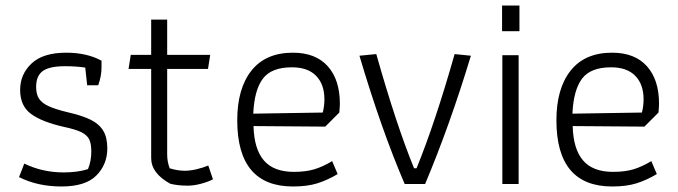

<svg xmlns="http://www.w3.org/2000/svg" viewBox="-20 -667 2457 696"><path d="M49 -25 68 -74Q134 -42 210 -42Q262 -42 299 -54Q311 -83 311 -118Q311 -147 303 -162.5Q295 -178 274.5 -188Q254 -198 212 -207Q132 -225 92.5 -254Q53 -283 53 -341Q53 -398 94.5 -437Q136 -476 220 -476Q295 -476 348 -447V-422Q348 -391 336 -358H296L289 -422Q256 -427 216 -427Q159 -427 135 -409.5Q111 -392 111 -352Q111 -326 121 -310Q131 -294 155.5 -282.5Q180 -271 226 -260Q278 -248 308.5 -233Q339 -218 354 -193.5Q369 -169 369 -129Q369 -71 329.5 -31Q290 9 203 9Q116 9 49 -25Z M597 -1Q528 -39 528 -94V-417H446L454 -468H528V-596H586V-468H742L734 -417H586V-107Q586 -81 595 -57Q623 -48 651 -48Q669 -48 692.5 -53.5Q716 -59 735 -67L752 -17Q735 -8 709 -1Q683 6 661 6Q624 6 597 -1Z M840 -231Q840 -346 891.5 -411Q943 -476 1042 -476Q1124 -476 1168 -427Q1212 -378 1212 -291Q1212 -281 1210 -259L1159 -208L899 -210Q901 -127 936.5 -85.5Q972 -44 1045 -44Q1089 -44 1120 -53.5Q1151 -63 1184 -83L1204 -36Q1167 -14 1130.5 -2.5Q1094 9 1042 9Q840 9 840 -231ZM1150 -259Q1156 -283 1156 -307Q1156 -361 1126 -392Q1096 -423 1038 -423Q964 -423 933 -382Q902 -341 898 -255Z M1283 -465 1344 -471Q1417 -213 1481 -57H1490Q1557 -221 1628 -471L1687 -465Q1610 -211 1521 0H1447Q1362 -198 1283 -465Z M1800 -647H1863V-554H1800ZM1801 -467H1860V0H1801Z M1997 -231Q1997 -346 2048.5 -411Q2100 -476 2199 -476Q2281 -476 2325 -427Q2369 -378 2369 -291Q2369 -281 2367 -259L2316 -208L2056 -210Q2058 -127 2093.5 -85.5Q2129 -44 2202 -44Q2246 -44 2277 -53.5Q2308 -63 2341 -83L2361 -36Q2324 -14 2287.5 -2.5Q2251 9 2199 9Q1997 9 1997 -231ZM2307 -259Q2313 -283 2313 -307Q2313 -361 2283 -392Q2253 -423 2195 -423Q2121 -423 2090 -382Q2059 -341 2055 -255Z"/></svg>

Font: Athiti
Style: Regular
Weight: 400
Designer: CadsonDemak Team
Foundry: CadsonDemak
Version: Version 1.032